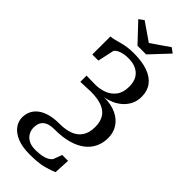

<svg xmlns="http://www.w3.org/2000/svg" viewBox="-375 -1021 1329 1329"><g transform="rotate(45 290.0 -356.0)"><path d="M249 255Q178.5 255 130.2 235.5Q82 216 57 183Q32 150 32 110Q32 81 43.2 54Q54.5 27 79.8 5.5Q105 -16 146.5 -28.8Q188 -41.5 248.5 -41.5Q306 -41.5 348.2 -57.5Q390.5 -73.5 414 -109Q437.5 -144.5 437.5 -201.5Q437.5 -248 418.8 -282Q400 -316 357 -334.2Q314 -352.5 241 -352.5L143.5 -348.5L143 -409.5L232 -408Q274.5 -408 314.8 -423.2Q355 -438.5 380.8 -473Q406.5 -507.5 406.5 -564Q406.5 -631 368.5 -665.5Q330.5 -700 264.5 -700Q223 -700 193.5 -689Q164 -678 154 -662L127.5 -541H68L68.5 -718Q88 -719.5 107.5 -724.5Q127 -729.5 149.5 -735.8Q172 -742 200 -746.5Q228 -751 264 -751Q347 -751 403.2 -730.8Q459.5 -710.5 488.2 -671.5Q517 -632.5 517 -576.5Q517 -534.5 501 -502.2Q485 -470 458.5 -446.5Q432 -423 400 -409Q368 -395 335.5 -389.5Q406 -389.5 455 -366Q504 -342.5 529.5 -302.2Q555 -262 555 -210.5Q555 -161.5 536 -121Q517 -80.5 479 -51Q441 -21.5 384 -5.5Q327 10.5 252 10.5Q216.5 10.5 194.5 18Q172.5 25.5 160 38.8Q147.5 52 142.8 68.8Q138 85.5 138 104.5Q138 130 150.5 153Q163 176 188.8 190.5Q214.5 205 255 205Q291.5 205 318 199.8Q344.5 194.5 362 184.8Q379.5 175 388.5 162.5L412.5 98H470L464 215Q435 228 384.8 241.5Q334.5 255 249 255ZM246.5 -805 120 -939 156 -965.5 288.5 -874 421 -965.5 457 -939 331 -805Z"/></g></svg>

Font: Merriweather 36pt
Style: Regular
Weight: 400
Designer: Eben Sorkin
Foundry: Eben Sorkin
Version: Version 2.100